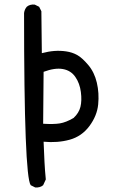

<svg xmlns="http://www.w3.org/2000/svg" viewBox="-20 -694 540 845"><path d="M134.8 130.9 115.2 121.1Q85.9 81.1 85.9 -636.7Q87.9 -652.3 97.7 -664.1Q111.3 -675.8 132.8 -673.8L152.3 -664.1L162.1 -644.5L164.1 -460Q193.4 -467.8 219.2 -469.7Q245.1 -471.7 271.5 -467.8Q297.9 -463.9 319.3 -452.1Q340.8 -440.4 368.2 -408.2Q395.5 -376 406.2 -330.1Q417 -284.2 412.1 -234.4Q407.2 -184.6 373.5 -139.2Q339.8 -93.8 286.6 -79.1Q233.4 -64.5 171.9 -70.3Q173.8 -19.5 175.8 18.6Q177.7 56.6 181.6 95.7L169.9 121.1Q156.2 132.8 134.8 130.9ZM303.7 -174.8Q327.1 -196.3 334 -223.6Q340.8 -251 335.9 -289.1Q331.1 -327.1 311.5 -355.5Q292 -383.8 256.8 -390.1Q221.7 -396.5 171.9 -377.9L169.9 -149.4Q215.8 -146.5 243.2 -150.9Q270.5 -155.3 303.7 -174.8Z"/></svg>

Font: NaikaiFont
Style: Regular
Weight: 400
Version: Version 1.67